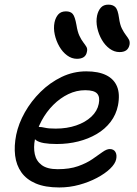

<svg xmlns="http://www.w3.org/2000/svg" viewBox="-20 -815 604 845"><path d="M241 10Q178.8 10 137.6 -7.5Q96.4 -25 74.1 -56.5Q51.8 -88 46.6 -130.2Q41.4 -172.4 51.4 -222Q61.6 -271.4 89.4 -320.7Q117.2 -370 158.7 -410.9Q200.2 -451.8 251.4 -476.4Q302.6 -501 359.6 -501Q413.2 -501 447.4 -484.1Q481.6 -467.2 495.2 -434.1Q508.8 -401 499.2 -351Q491 -310.4 466.6 -278.5Q442.2 -246.6 405.5 -225.1Q368.8 -203.6 324.2 -192.4Q279.6 -181.2 230 -181.2Q162.4 -181.2 139.8 -197.2Q117.2 -213.2 120.6 -232.8Q122.8 -244.6 130.1 -250.5Q137.4 -256.4 151.8 -256.4Q162.6 -256.4 178.3 -252.7Q194 -249 225.2 -249Q274.6 -249 315.2 -262.9Q355.8 -276.8 382 -301.4Q408.2 -326 414.6 -358Q420.8 -388 407.6 -403Q394.4 -418 355 -418Q316.4 -418 280.5 -400.7Q244.6 -383.4 214.4 -353.2Q184.2 -323 163.3 -284.1Q142.4 -245.2 133.8 -202.2Q126.8 -166.4 133.1 -136.5Q139.4 -106.6 163.6 -88.5Q187.8 -70.4 234 -70.4Q286.2 -70.4 323.5 -83.6Q360.8 -96.8 386.7 -114.7Q412.6 -132.6 431 -145.8Q449.4 -159 462.8 -159Q480.4 -159 487.9 -146.3Q495.4 -133.6 491.2 -113.8Q486.8 -93.8 464.5 -72.4Q442.2 -51 406.8 -32.2Q371.4 -13.4 328.7 -1.7Q286 10 241 10ZM506 -585.8Q483 -585.8 462.7 -600.6Q442.4 -615.4 428.3 -639.7Q414.2 -664 408.1 -692.2Q402 -720.4 407.2 -746.2Q412 -768 423.8 -781.3Q435.6 -794.6 456.8 -794.6Q477 -794.6 487.9 -783.5Q498.8 -772.4 503.8 -736.2Q507.8 -706.2 516.6 -689Q525.4 -671.8 534 -660.7Q542.6 -649.6 547.5 -640.4Q552.4 -631.2 550 -617.6Q546.4 -601.4 535.6 -593.6Q524.8 -585.8 506 -585.8ZM318.6 -556.2Q295.6 -556.2 275.4 -571.1Q255.2 -586 241.2 -610.3Q227.2 -634.6 221 -662.8Q214.8 -691 220 -716.8Q224.8 -738.6 236.7 -751.8Q248.6 -765 270.2 -765Q290.4 -765 300.1 -753.6Q309.8 -742.2 316.4 -705.4Q321.2 -675 329.5 -657.5Q337.8 -640 346.4 -628.9Q355 -617.8 360.3 -608.9Q365.6 -600 362.6 -587.4Q359.8 -571.4 348.7 -563.8Q337.6 -556.2 318.6 -556.2Z"/></svg>

Font: Shantell Sans Light
Style: Italic
Weight: 300
Italic angle: -11°
Designer: Stephen Nixon, Anya Danilova, Shantell Martin
Foundry: Arrow Type
Version: Version 1.008;[ac192a2d6]